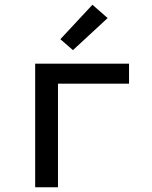

<svg xmlns="http://www.w3.org/2000/svg" viewBox="-20 -788 640 808"><path d="M128 0V-520H523V-436H224V0ZM287 -577 234 -623 369 -768 433 -712Z"/></svg>

Font: Iosevka Aile Medium
Style: Regular
Weight: 500
Designer: Belleve Invis
Foundry: Belleve Invis
Version: Version 27.3.5; ttfautohint (v1.8.4)